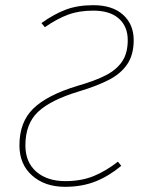

<svg xmlns="http://www.w3.org/2000/svg" viewBox="-20 -711 569 741"><path d="M496 -556Q496 -501 472 -464.5Q448 -428 402.5 -404Q357 -380 284 -358Q175 -325 126.5 -279Q78 -233 78 -150Q78 -85 120 -48.5Q162 -12 232 -12Q294 -12 341.5 -31.5Q389 -51 435 -87L448 -71Q400 -31 348 -10.5Q296 10 231 10Q153 10 104 -33.5Q55 -77 55 -150Q55 -240 108.5 -292Q162 -344 277 -379Q347 -399 388.5 -420.5Q430 -442 451.5 -474Q473 -506 473 -556Q473 -609 438.5 -639.5Q404 -670 340 -670Q285 -670 243 -654.5Q201 -639 153 -606L140 -622Q189 -657 234.5 -674Q280 -691 340 -691Q414 -691 455 -654Q496 -617 496 -556Z"/></svg>

Font: Fira Sans Thin
Style: Italic
Weight: 250
Italic angle: -8°
Designer: Carrois Corporate & Edenspiekermann AG
Foundry: Carrois Corporate GbR & Edenspiekermann AG
Version: Version 4.203